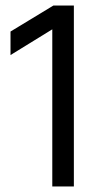

<svg xmlns="http://www.w3.org/2000/svg" viewBox="-20 -674 363 694"><path d="M247 0H169V-568L18 -475V-560L173 -654H247Z"/></svg>

Font: Hind Siliguri
Style: Regular
Weight: 400
Designer: Jyotish Sonowal
Foundry: Indian Type Foundry
Version: Version 1.000;PS 1.0;hotconv 1.0.86;makeotf.lib2.5.63406; tt